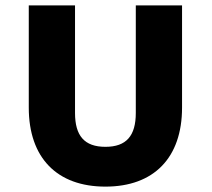

<svg xmlns="http://www.w3.org/2000/svg" viewBox="-20 -687 789 714"><path d="M485 -667V-267C485 -182 450 -141 372 -141C294 -141 259 -182 259 -267V-667H87V-287C87 -100 192 7 372 7C552 7 657 -100 657 -287V-667Z"/></svg>

Font: Maven Pro
Style: Black
Weight: 900
Designer: Joe Prince
Foundry: Joe Prince
Version: Version 1.003